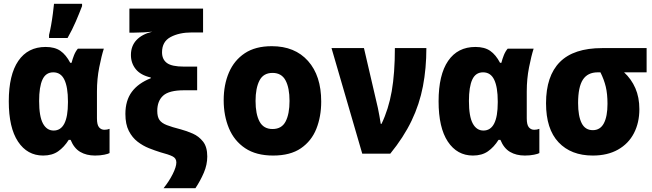

<svg xmlns="http://www.w3.org/2000/svg" viewBox="-20 -805 3418 1006"><path d="M206 10Q123 10 74.5 -63Q26 -136 26 -274Q26 -413 76 -486Q126 -559 219 -559Q267 -559 296.5 -538.5Q326 -518 348 -476H355Q360 -496 368 -516Q376 -536 388 -550H524Q512 -513 500 -452.5Q488 -392 488 -326V-185Q488 -151 499 -138Q510 -125 527 -125Q542 -125 554 -130V-3Q548 1 526.5 5.5Q505 10 478 10Q433 10 400.5 -9Q368 -28 350 -72H340Q316 -34 284.5 -12Q253 10 206 10ZM261 -121Q336 -121 336 -268V-274Q336 -348 317.5 -387Q299 -426 259 -426Q220 -426 202.5 -388Q185 -350 185 -276Q185 -195 205 -158Q225 -121 261 -121ZM237 -622Q242 -641 247.5 -671.5Q253 -702 257 -733.5Q261 -765 263 -785H410V-773Q395 -734 377 -692Q359 -650 334 -606H237Z M837 181Q866 145 885 107Q904 69 904 46Q904 24 883.5 14Q863 4 821 -7Q792 -16 760.5 -28.5Q729 -41 701 -62.5Q673 -84 655 -119Q637 -154 637 -208Q637 -278 670.5 -323.5Q704 -369 770 -395V-399Q717 -411 691.5 -442.5Q666 -474 666 -517Q666 -564 695 -595Q724 -626 778 -639Q761 -637 734 -635.5Q707 -634 684 -634H658V-760H1044V-635H985Q919 -635 874 -611Q829 -587 829 -531Q829 -494 854.5 -475Q880 -456 944 -456H1013V-332H944Q866 -332 835 -304Q804 -276 804 -224Q804 -193 815.5 -176.5Q827 -160 854 -149.5Q881 -139 928 -127Q958 -119 990 -105Q1022 -91 1044 -63Q1066 -35 1066 15Q1066 58 1048 100Q1030 142 1004 181Z M1411 10Q1322 10 1264.5 -28.5Q1207 -67 1179.5 -133Q1152 -199 1152 -280Q1152 -361 1179.5 -425Q1207 -489 1262.5 -526Q1318 -563 1404 -563Q1525 -563 1594 -485.5Q1663 -408 1663 -273Q1663 -194 1637.5 -130Q1612 -66 1556.5 -28Q1501 10 1411 10ZM1408 -129Q1456 -129 1476.5 -168.5Q1497 -208 1497 -276Q1497 -345 1476 -384Q1455 -423 1408 -423Q1360 -423 1339.5 -383Q1319 -343 1319 -276Q1319 -207 1340 -168Q1361 -129 1408 -129Z M1878 0 1717 -553H1887L1960 -239Q1964 -220 1968 -197.5Q1972 -175 1975 -156H1979Q2016 -233 2032.5 -327Q2049 -421 2049 -553H2214Q2214 -447 2196 -353Q2178 -259 2136.5 -172.5Q2095 -86 2025 0Z M2458 10Q2375 10 2326.5 -63Q2278 -136 2278 -274Q2278 -413 2328 -486Q2378 -559 2471 -559Q2519 -559 2548.5 -538.5Q2578 -518 2600 -476H2607Q2612 -496 2620 -516Q2628 -536 2640 -550H2776Q2764 -513 2752 -452.5Q2740 -392 2740 -326V-185Q2740 -151 2751 -138Q2762 -125 2779 -125Q2794 -125 2806 -130V-3Q2800 1 2778.5 5.5Q2757 10 2730 10Q2685 10 2652.5 -9Q2620 -28 2602 -72H2592Q2568 -34 2536.5 -12Q2505 10 2458 10ZM2513 -121Q2588 -121 2588 -268V-274Q2588 -348 2569.5 -387Q2551 -426 2511 -426Q2472 -426 2454.5 -388Q2437 -350 2437 -276Q2437 -195 2457 -158Q2477 -121 2513 -121Z M3086 10Q2972 10 2906.5 -59.5Q2841 -129 2841 -264Q2841 -407 2913.5 -480Q2986 -553 3135 -553H3368V-426H3250Q3288 -391 3309 -343Q3330 -295 3330 -233Q3330 -162 3301.5 -107Q3273 -52 3218 -21Q3163 10 3086 10ZM3086 -123Q3125 -123 3144 -159Q3163 -195 3163 -261Q3163 -313 3154 -350.5Q3145 -388 3126 -426H3112Q3059 -426 3034 -387.5Q3009 -349 3009 -265Q3009 -197 3027.5 -160Q3046 -123 3086 -123Z"/></svg>

Font: Noto Sans Mono SemiCondensed Black
Style: Regular
Weight: 900
Width: 4
Designer: Monotype Design Team
Foundry: Monotype Imaging Inc.
Version: Version 2.014; ttfautohint (v1.8.4.7-5d5b)